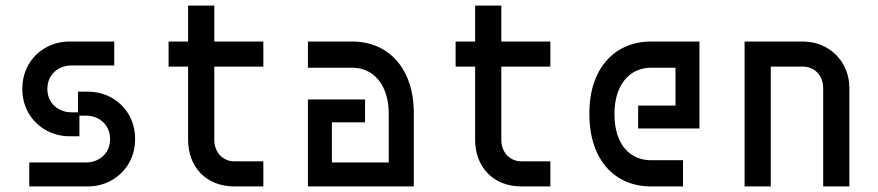

<svg xmlns="http://www.w3.org/2000/svg" viewBox="-20 -669 3150 689"><path d="M150 -350C150 -404 192 -434 236 -434H390V-520H228C142 -520 60 -455 60 -350C60 -246 142 -180 228 -180H265V-254H289C333 -254 375 -224 375 -170C375 -116 333 -86 289 -86H85V0H297C383 0 465 -66 465 -170C465 -275 383 -340 297 -340H260V-266H236C192 -266 150 -296 150 -350Z M585 -520V-430H655V-167C655 -72 718 0 821 0H925V-90H821C780 -90 749 -122 749 -167V-430H925V-520H749V-649H655V-520Z M1375 -260V-86H1171V-230H1290V-312H1085V0H1465V-260C1466 -428 1370 -520 1244 -520H1085V-426H1244C1318 -426 1375 -368 1375 -260Z M1615 -520V-430H1685V-167C1685 -72 1748 0 1851 0H1955V-90H1851C1810 -90 1779 -122 1779 -167V-430H1955V-520H1779V-649H1685V-520Z M2095 -260C2095 -93 2188 0 2316 0H2431V-94H2316C2242 -94 2185 -149 2185 -260C2185 -368 2242 -426 2316 -426H2404V-290H2270V-208H2490V-520H2316C2190 -520 2094 -428 2095 -260Z M2652 0H2746V-430H2861C2903 -430 2934 -398 2934 -353V0H3028V-353C3028 -448 2956 -520 2861 -520H2652Z"/></svg>

Font: Grotesk 02 Mince
Style: Bold
Weight: 400
Designer: Frank Adebiaye, contributions by Jérémy Landes, Ariel Martín Pérez
Foundry: Velvetyne Type Foundry
Version: Version 3.000;Glyphs 3.1.2 (3150)